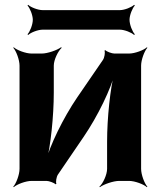

<svg xmlns="http://www.w3.org/2000/svg" viewBox="-20 -750 658 796"><path d="M407 -502 300 -346C242 -261 186 -146 168 -75L172 -74C190 -145 203 -269 203 -366V-478C203 -502 221 -539 236 -552L233 -554C217 -542 177 -528 153 -528H111C87 -528 50 -542 37 -554L35 -552C47 -539 61 -502 61 -478V-50C61 -26 47 11 35 24L37 26C50 14 87 0 111 0H173C183 0 205 8 210 14L214 12C210 6 214 -17 220 -26L327 -183C385 -268 441 -383 458 -453L455 -454C437 -384 424 -260 424 -163V-50C424 -26 407 11 392 24L394 26C410 14 450 0 474 0H515C539 0 576 14 589 26L591 24C579 11 565 -26 565 -50V-478C565 -502 579 -539 591 -552L589 -554C576 -542 539 -528 515 -528H454C444 -528 422 -536 417 -542L413 -540C417 -533 413 -511 407 -502ZM517 -668C517 -687 529 -717 539 -727L536 -730C526 -720 496 -708 477 -708H157C137 -708 107 -720 97 -730L94 -727C104 -717 116 -687 116 -668C116 -648 104 -618 94 -608L97 -605C107 -615 137 -627 157 -627H477C496 -627 526 -615 536 -605L539 -608C529 -618 517 -648 517 -668Z"/></svg>

Font: Asimov
Style: EdgeWide
Weight: 500
Designer: Google
Version: Version 2.000980: 2014